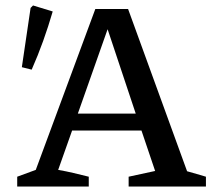

<svg xmlns="http://www.w3.org/2000/svg" viewBox="-20 -683 776 703"><path d="M665 -56Q683 -51 700 -46Q717 -41 734 -36V0H451V-36L548 -57L498 -205H244L193 -61Q222 -56 249.5 -49.5Q277 -43 305 -36V0H43V-36L111 -61L329 -650H449ZM265 -267H477L374 -576ZM96 -428 60 -437 92 -654 101 -663 173 -641Q157 -586 138 -533Q119 -480 96 -428Z"/></svg>

Font: Piazzolla SC Medium
Style: Regular
Weight: 500
Designer: Juan Pablo del Peral
Foundry: Huerta Tipografica
Version: Version 1.330